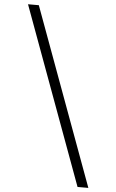

<svg xmlns="http://www.w3.org/2000/svg" viewBox="-70 -994 740 1221"><g transform="rotate(5 300.0 -383.0)"><path d="M473 182 58 -948H127L542 182Z"/></g></svg>

Font: Victor Mono Light
Style: Regular
Weight: 300
Monospace: yes
Designer: Rune Bjørnerås
Version: Version 1.561;gftools[0.9.30]